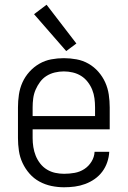

<svg xmlns="http://www.w3.org/2000/svg" viewBox="-20 -784 540 812"><path d="M251 8Q274 8 296.5 5Q319 2 340.5 -6Q362 -14 380.5 -27Q399 -40 412.5 -58Q426 -76 433.5 -98Q441 -120 442 -142H380Q379 -120 367 -100.5Q355 -81 336.5 -69Q318 -57 296 -53Q274 -49 251 -49Q232 -49 213.5 -53Q195 -57 178.5 -67Q162 -77 150 -92.5Q138 -108 131 -125.5Q124 -143 121 -162Q118 -181 118 -200V-237H444V-330Q444 -357 440 -384Q436 -411 425 -435.5Q414 -460 396 -480.5Q378 -501 354.5 -514.5Q331 -528 304 -533Q277 -538 250 -538Q223 -538 196.5 -533Q170 -528 146.5 -514.5Q123 -501 104.5 -480.5Q86 -460 75 -435.5Q64 -411 60 -384Q56 -357 56 -330V-200Q56 -173 60 -146Q64 -119 75.5 -94.5Q87 -70 105 -49.5Q123 -29 147 -16Q171 -3 197.5 2.5Q224 8 251 8ZM118 -293V-330Q118 -349 120.5 -368Q123 -387 130.5 -404.5Q138 -422 149.5 -437.5Q161 -453 177 -463Q193 -473 212 -477.5Q231 -482 250 -482Q269 -482 288 -477.5Q307 -473 323 -463Q339 -453 351 -437.5Q363 -422 370 -404.5Q377 -387 379.5 -368Q382 -349 382 -330V-293ZM260 -568 303 -600 177 -764 124 -724Z"/></svg>

Font: Iosevka SS09 Light
Style: Regular
Weight: 300
Monospace: yes
Designer: Belleve Invis
Foundry: Belleve Invis
Version: Version 5.2.1; ttfautohint (v1.8.3)